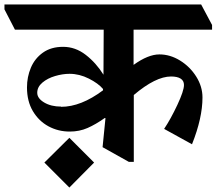

<svg xmlns="http://www.w3.org/2000/svg" viewBox="-76 -689 971 861"><path d="M0 0ZM523 -556V-398Q588 -445 639 -445Q687 -445 731.5 -417.5Q776 -390 804 -345.5Q832 -301 832 -252Q832 -160 785 -42L660 -111Q690 -156 719.5 -219Q749 -282 749 -308Q749 -327 734 -336.5Q719 -346 691 -346Q622 -346 524 -263V37H502L384 -29L397 -159L394 -160Q353 -131 316.5 -115Q280 -99 237 -99Q185 -99 141.5 -122.5Q98 -146 71.5 -190.5Q45 -235 45 -297Q45 -344 62.5 -385.5Q80 -427 116.5 -453Q153 -479 207 -479Q262 -479 308.5 -443Q355 -407 388 -354L389 -556H-9L-56 -647V-669H826L875 -577V-556ZM198 -210Q287 -210 386 -284V-290Q365 -315 322.5 -336.5Q280 -358 236 -358Q205 -358 171 -348Q137 -338 114 -318.5Q91 -299 91 -273Q91 -248 122 -229.5Q153 -211 198 -211ZM346 40 235 152 123 40 235 -71Z"/></svg>

Font: Martel Heavy
Style: Regular
Weight: 900
Designer: Dan Reynolds
Foundry: Dan Reynolds
Version: Version 1.001; ttfautohint (v1.1) -l 5 -r 5 -G 72 -x 0 -D la